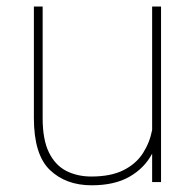

<svg xmlns="http://www.w3.org/2000/svg" viewBox="-20 -548 587 578"><path d="M438 0V-85.4Q414.6 -41.5 369.6 -15.9Q324.7 9.8 255.9 9.8Q178.2 9.8 130.1 -36.4Q82 -82.5 82 -192.9V-528.3H108.4V-191.9Q108.4 -127.4 127.4 -88.9Q146.5 -50.3 179.7 -33.4Q212.9 -16.6 254.9 -16.6Q313.5 -16.6 351.6 -35.6Q389.6 -54.7 410.2 -86.7Q430.7 -118.7 438 -156.7V-528.3H464.8V0Z"/></svg>

Font: Vazirmatn RD UI Thin
Style: Regular
Weight: 100
Designer: Saber Rastikerdar
Foundry: Saber Rastikerdar
Version: Version 33.003